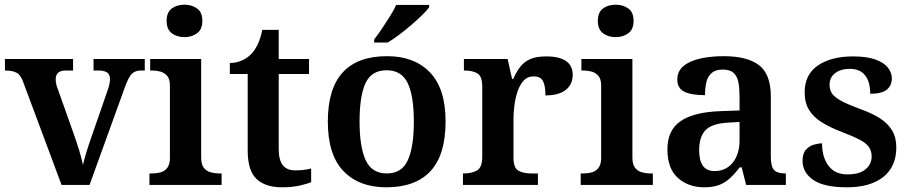

<svg xmlns="http://www.w3.org/2000/svg" viewBox="-20 -787 3876 817"><path d="M79 -437Q69 -467 51.5 -477Q34 -487 1 -487V-536H291V-487H259Q217 -487 217 -449Q217 -439 219.5 -428Q222 -417 226 -408L293 -219Q305 -186 316.5 -148.5Q328 -111 333 -85Q338 -108 348.5 -142Q359 -176 368 -201L437 -400Q442 -413 445 -426.5Q448 -440 448 -451Q448 -471 435 -479Q422 -487 400 -487H378V-536H596V-487H579Q556 -487 541.5 -473.5Q527 -460 510 -412L361 0H242Z M616 0V-49H628Q646 -49 663 -53.5Q680 -58 691.5 -72.5Q703 -87 703 -115V-423Q703 -451 691 -464.5Q679 -478 662 -482.5Q645 -487 628 -487H619V-536H836V-117Q836 -88 847 -73.5Q858 -59 876 -54Q894 -49 910 -49H923V0ZM765 -629Q733 -629 711 -645.5Q689 -662 689 -698Q689 -735 711 -751Q733 -767 765 -767Q796 -767 818.5 -751Q841 -735 841 -698Q841 -662 818.5 -645.5Q796 -629 765 -629Z M1180 10Q1110 10 1072 -25Q1034 -60 1034 -147V-472H958V-519Q986 -519 1010 -530Q1034 -541 1050 -558Q1065 -574 1077 -599Q1089 -624 1096 -660H1166V-536H1295V-472H1166V-153Q1166 -106 1183.5 -84Q1201 -62 1236 -62Q1255 -62 1271.5 -64Q1288 -66 1304 -70V-12Q1289 -5 1256 2.5Q1223 10 1180 10Z M1624 10Q1508 10 1441.5 -59Q1375 -128 1375 -270Q1375 -410 1438.5 -479Q1502 -548 1627 -548Q1743 -548 1809.5 -479Q1876 -410 1876 -270Q1876 -128 1812 -59Q1748 10 1624 10ZM1626 -49Q1690 -49 1715.5 -105.5Q1741 -162 1741 -270Q1741 -378 1715 -433Q1689 -488 1625 -488Q1561 -488 1535.5 -433.5Q1510 -379 1510 -270Q1510 -162 1536 -105.5Q1562 -49 1626 -49ZM1572 -619Q1587 -638 1604.5 -664Q1622 -690 1639 -717Q1656 -744 1666 -766H1806V-756Q1797 -743 1776.5 -723Q1756 -703 1730.5 -681Q1705 -659 1679 -639.5Q1653 -620 1630 -606H1572Z M1950 0V-49H1953Q1987 -49 2009.5 -61.5Q2032 -74 2032 -121V-419Q2032 -463 2011 -475Q1990 -487 1957 -487H1954V-536H2140L2159 -451H2164Q2177 -481 2193.5 -502.5Q2210 -524 2236 -535.5Q2262 -547 2304 -547Q2361 -547 2389 -527Q2417 -507 2417 -469Q2417 -428 2387.5 -404.5Q2358 -381 2301 -381Q2301 -422 2290.5 -442Q2280 -462 2251 -462Q2224 -462 2207 -442.5Q2190 -423 2181 -394Q2172 -365 2168.5 -335Q2165 -305 2165 -284V-116Q2165 -72 2186.5 -60.5Q2208 -49 2239 -49H2269V0Z M2451 0V-49H2463Q2481 -49 2498 -53.5Q2515 -58 2526.5 -72.5Q2538 -87 2538 -115V-423Q2538 -451 2526 -464.5Q2514 -478 2497 -482.5Q2480 -487 2463 -487H2454V-536H2671V-117Q2671 -88 2682 -73.5Q2693 -59 2711 -54Q2729 -49 2745 -49H2758V0ZM2600 -629Q2568 -629 2546 -645.5Q2524 -662 2524 -698Q2524 -735 2546 -751Q2568 -767 2600 -767Q2631 -767 2653.5 -751Q2676 -735 2676 -698Q2676 -662 2653.5 -645.5Q2631 -629 2600 -629Z M2976 10Q2910 10 2865 -29.5Q2820 -69 2820 -152Q2820 -233 2876 -271.5Q2932 -310 3045 -314L3127 -317V-374Q3127 -408 3122.5 -434.5Q3118 -461 3102.5 -476Q3087 -491 3055 -491Q3026 -491 3009 -477Q2992 -463 2986 -438.5Q2980 -414 2980 -382Q2921 -382 2891.5 -397Q2862 -412 2862 -448Q2862 -484 2888.5 -506Q2915 -528 2960 -538Q3005 -548 3059 -548Q3160 -548 3210 -509.5Q3260 -471 3260 -377V-121Q3260 -79 3273.5 -64Q3287 -49 3321 -49H3324V0H3155L3136 -75H3128Q3106 -47 3086 -28.5Q3066 -10 3040.5 0Q3015 10 2976 10ZM3020 -59Q3069 -59 3098 -95Q3127 -131 3127 -191V-268L3076 -265Q3008 -261 2981.5 -232.5Q2955 -204 2955 -148Q2955 -59 3020 -59Z M3584 10Q3486 10 3440.5 -21.5Q3395 -53 3395 -103Q3395 -134 3409.5 -150Q3424 -166 3443.5 -171.5Q3463 -177 3478 -177Q3478 -118 3505.5 -81.5Q3533 -45 3586 -45Q3638 -45 3663.5 -67Q3689 -89 3689 -121Q3689 -144 3678 -160.5Q3667 -177 3640 -191.5Q3613 -206 3566 -224Q3513 -244 3477 -266.5Q3441 -289 3422.5 -319.5Q3404 -350 3404 -394Q3404 -470 3460.5 -508.5Q3517 -547 3610 -547Q3668 -547 3704.5 -534Q3741 -521 3758 -499.5Q3775 -478 3775 -454Q3775 -423 3753.5 -405.5Q3732 -388 3683 -388Q3683 -438 3661.5 -466Q3640 -494 3596 -494Q3558 -494 3534 -476Q3510 -458 3510 -426Q3510 -403 3522 -387Q3534 -371 3563 -356Q3592 -341 3643 -322Q3691 -305 3724.5 -283.5Q3758 -262 3776 -232Q3794 -202 3794 -160Q3794 -78 3738.5 -34Q3683 10 3584 10Z"/></svg>

Font: Noto Naskh Arabic SemiBold
Style: Regular
Weight: 600
Designer: Monotype Design Team, David Williams, Mohamad Dakak and Nizar Qandah
Foundry: Monotype Imaging Inc.
Version: Version 2.016